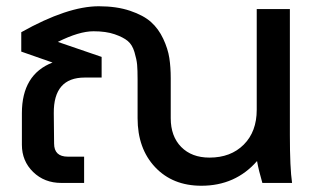

<svg xmlns="http://www.w3.org/2000/svg" viewBox="-20 -585 994 614"><path d="M48 -482Q196 -565 296 -565Q353 -565 396 -550.5Q439 -536 463 -514.5Q487 -493 502 -461Q517 -429 521.5 -399.5Q526 -370 526 -335V-207Q526 -149 559.5 -115Q593 -81 650 -81Q718 -81 759.5 -122.5Q801 -164 801 -234V-556H907V-153Q907 -48 914 0H819Q807 -41 802 -70Q733 9 624 9Q532 9 476 -50.5Q420 -110 420 -207V-331Q420 -361 418.5 -378Q417 -395 410 -418.5Q403 -442 388.5 -454Q374 -466 346.5 -475.5Q319 -485 279 -485Q233 -485 165 -451L305 -403V-337H251Q151 -337 152 -223L153 -126Q153 -84 197 -84H249V0H176Q122 0 86 -35Q50 -70 50 -122V-223Q50 -347 148 -385L48 -420Z"/></svg>

Font: LT Superior Semi-bold
Style: Regular
Weight: 600
Designer: Daniel Lyons
Foundry: LyonsType
Version: Version 1.0